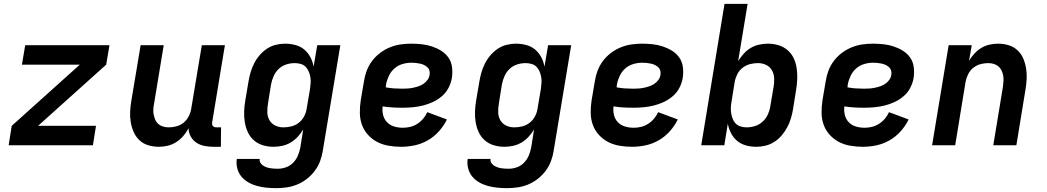

<svg xmlns="http://www.w3.org/2000/svg" viewBox="-20 -755 5440 998"><path d="M25 0 41 -101 395 -419H94L111 -520H549L532 -419L178 -101H479L463 0Z M806 8Q777 8 750.5 0Q724 -8 705 -26Q686 -44 675 -68.5Q664 -93 659.5 -120.5Q655 -148 656.5 -176Q658 -204 663 -233L711 -520H831L781 -217Q778 -202 777 -187Q776 -172 779 -158Q782 -144 787.5 -131.5Q793 -119 803.5 -110Q814 -101 828 -97Q842 -93 857 -93Q877 -93 897.5 -98.5Q918 -104 934.5 -117.5Q951 -131 961 -150.5Q971 -170 974 -190L1029 -520H1149L1083 -120Q1082 -115 1082.5 -109.5Q1083 -104 1086.5 -100Q1090 -96 1095 -94.5Q1100 -93 1106 -93H1129L1128 8H1089Q1065 8 1042.5 3.5Q1020 -1 1001.5 -13Q983 -25 972 -44.5Q961 -64 960 -88Q949 -67 932.5 -48Q916 -29 895.5 -16Q875 -3 851.5 2.5Q828 8 806 8Z M1416 223Q1390 223 1365 220.5Q1340 218 1316 211.5Q1292 205 1271 193Q1250 181 1235 163Q1220 145 1213.5 120.5Q1207 96 1211 71H1330Q1328 81 1333 90Q1338 99 1346 104.5Q1354 110 1363 113.5Q1372 117 1382.5 119Q1393 121 1403.5 121.5Q1414 122 1425 122Q1446 122 1467 114.5Q1488 107 1504 90.5Q1520 74 1528.5 53.5Q1537 33 1541 12L1556 -82Q1544 -62 1527.5 -44Q1511 -26 1490.5 -14Q1470 -2 1447 3Q1424 8 1402 8Q1373 8 1346.5 0Q1320 -8 1300 -25.5Q1280 -43 1268.5 -67.5Q1257 -92 1252.5 -119.5Q1248 -147 1249 -175.5Q1250 -204 1255 -233L1272 -333Q1276 -357 1283 -380.5Q1290 -404 1301.5 -426.5Q1313 -449 1330 -468.5Q1347 -488 1368 -502Q1389 -516 1413.5 -522Q1438 -528 1462 -528Q1489 -528 1515.5 -521Q1542 -514 1561.5 -497.5Q1581 -481 1593.5 -457.5Q1606 -434 1610 -408L1629 -520H1749L1658 28Q1654 55 1644 82Q1634 109 1616.5 132.5Q1599 156 1575.5 174.5Q1552 193 1525 204Q1498 215 1470.5 219Q1443 223 1416 223ZM1453 -93Q1473 -93 1494 -98Q1515 -103 1532.5 -116.5Q1550 -130 1560.5 -149.5Q1571 -169 1574 -190L1591 -290Q1593 -306 1594.5 -322Q1596 -338 1593.5 -353Q1591 -368 1585 -382.5Q1579 -397 1569 -407.5Q1559 -418 1543.5 -422.5Q1528 -427 1512 -427Q1490 -427 1468 -420Q1446 -413 1429 -397Q1412 -381 1402.5 -359.5Q1393 -338 1389 -317L1373 -217Q1369 -194 1369.5 -171.5Q1370 -149 1380.5 -130.5Q1391 -112 1410.5 -102.5Q1430 -93 1453 -93Z M2065 8Q2032 8 2000 2.5Q1968 -3 1941 -17Q1914 -31 1893 -54Q1872 -77 1861.5 -106Q1851 -135 1850.5 -167.5Q1850 -200 1855 -233L1872 -333Q1876 -360 1886 -387Q1896 -414 1914 -438Q1932 -462 1956 -480Q1980 -498 2007 -509Q2034 -520 2062 -524Q2090 -528 2117 -528Q2145 -528 2172.5 -525Q2200 -522 2225.5 -513.5Q2251 -505 2273.5 -491Q2296 -477 2311 -455.5Q2326 -434 2329.5 -406.5Q2333 -379 2329 -351Q2325 -325 2312 -299.5Q2299 -274 2277.5 -255.5Q2256 -237 2230.5 -225Q2205 -213 2178.5 -206.5Q2152 -200 2125.5 -197.5Q2099 -195 2073 -195Q2046 -195 2020 -196.5Q1994 -198 1969 -202Q1966 -179 1971.5 -157Q1977 -135 1992 -119.5Q2007 -104 2028.5 -97.5Q2050 -91 2074 -91Q2093 -91 2112 -95.5Q2131 -100 2148.5 -111Q2166 -122 2179.5 -138Q2193 -154 2201 -172L2303 -134Q2287 -101 2261.5 -72.5Q2236 -44 2203.5 -25.5Q2171 -7 2135.5 0.5Q2100 8 2065 8ZM2072 -294Q2086 -294 2100 -295Q2114 -296 2128 -299Q2142 -302 2155.5 -306.5Q2169 -311 2181.5 -319.5Q2194 -328 2202.5 -340Q2211 -352 2213 -366Q2215 -378 2212 -388.5Q2209 -399 2201 -406Q2193 -413 2183.5 -417.5Q2174 -422 2162.5 -424.5Q2151 -427 2140 -428Q2129 -429 2118 -429Q2095 -429 2071.5 -422Q2048 -415 2030 -399Q2012 -383 2001.5 -361Q1991 -339 1987 -317L1985 -301Q2006 -297 2028 -295.5Q2050 -294 2072 -294Z M2616 223Q2590 223 2565 220.5Q2540 218 2516 211.5Q2492 205 2471 193Q2450 181 2435 163Q2420 145 2413.5 120.5Q2407 96 2411 71H2530Q2528 81 2533 90Q2538 99 2546 104.5Q2554 110 2563 113.5Q2572 117 2582.5 119Q2593 121 2603.5 121.5Q2614 122 2625 122Q2646 122 2667 114.5Q2688 107 2704 90.5Q2720 74 2728.5 53.5Q2737 33 2741 12L2756 -82Q2744 -62 2727.5 -44Q2711 -26 2690.5 -14Q2670 -2 2647 3Q2624 8 2602 8Q2573 8 2546.5 0Q2520 -8 2500 -25.5Q2480 -43 2468.5 -67.5Q2457 -92 2452.5 -119.5Q2448 -147 2449 -175.5Q2450 -204 2455 -233L2472 -333Q2476 -357 2483 -380.5Q2490 -404 2501.5 -426.5Q2513 -449 2530 -468.5Q2547 -488 2568 -502Q2589 -516 2613.5 -522Q2638 -528 2662 -528Q2689 -528 2715.5 -521Q2742 -514 2761.5 -497.5Q2781 -481 2793.5 -457.5Q2806 -434 2810 -408L2829 -520H2949L2858 28Q2854 55 2844 82Q2834 109 2816.5 132.5Q2799 156 2775.5 174.5Q2752 193 2725 204Q2698 215 2670.5 219Q2643 223 2616 223ZM2653 -93Q2673 -93 2694 -98Q2715 -103 2732.5 -116.5Q2750 -130 2760.5 -149.5Q2771 -169 2774 -190L2791 -290Q2793 -306 2794.5 -322Q2796 -338 2793.5 -353Q2791 -368 2785 -382.5Q2779 -397 2769 -407.5Q2759 -418 2743.5 -422.5Q2728 -427 2712 -427Q2690 -427 2668 -420Q2646 -413 2629 -397Q2612 -381 2602.5 -359.5Q2593 -338 2589 -317L2573 -217Q2569 -194 2569.5 -171.5Q2570 -149 2580.5 -130.5Q2591 -112 2610.5 -102.5Q2630 -93 2653 -93Z M3265 8Q3232 8 3200 2.5Q3168 -3 3141 -17Q3114 -31 3093 -54Q3072 -77 3061.5 -106Q3051 -135 3050.5 -167.5Q3050 -200 3055 -233L3072 -333Q3076 -360 3086 -387Q3096 -414 3114 -438Q3132 -462 3156 -480Q3180 -498 3207 -509Q3234 -520 3262 -524Q3290 -528 3317 -528Q3345 -528 3372.5 -525Q3400 -522 3425.5 -513.5Q3451 -505 3473.5 -491Q3496 -477 3511 -455.5Q3526 -434 3529.5 -406.5Q3533 -379 3529 -351Q3525 -325 3512 -299.5Q3499 -274 3477.5 -255.5Q3456 -237 3430.5 -225Q3405 -213 3378.5 -206.5Q3352 -200 3325.5 -197.5Q3299 -195 3273 -195Q3246 -195 3220 -196.5Q3194 -198 3169 -202Q3166 -179 3171.5 -157Q3177 -135 3192 -119.5Q3207 -104 3228.5 -97.5Q3250 -91 3274 -91Q3293 -91 3312 -95.5Q3331 -100 3348.5 -111Q3366 -122 3379.5 -138Q3393 -154 3401 -172L3503 -134Q3487 -101 3461.5 -72.5Q3436 -44 3403.5 -25.5Q3371 -7 3335.5 0.5Q3300 8 3265 8ZM3272 -294Q3286 -294 3300 -295Q3314 -296 3328 -299Q3342 -302 3355.5 -306.5Q3369 -311 3381.5 -319.5Q3394 -328 3402.5 -340Q3411 -352 3413 -366Q3415 -378 3412 -388.5Q3409 -399 3401 -406Q3393 -413 3383.5 -417.5Q3374 -422 3362.5 -424.5Q3351 -427 3340 -428Q3329 -429 3318 -429Q3295 -429 3271.5 -422Q3248 -415 3230 -399Q3212 -383 3201.5 -361Q3191 -339 3187 -317L3185 -301Q3206 -297 3228 -295.5Q3250 -294 3272 -294Z M3911 8Q3884 8 3858 1Q3832 -6 3812 -22.5Q3792 -39 3780 -62.5Q3768 -86 3763 -112L3745 0H3625L3746 -735H3866L3817 -438Q3830 -458 3846 -476Q3862 -494 3882.5 -506Q3903 -518 3926 -523Q3949 -528 3971 -528Q4000 -528 4026.5 -520Q4053 -512 4073.5 -494.5Q4094 -477 4105.5 -452.5Q4117 -428 4121 -400.5Q4125 -373 4124 -344.5Q4123 -316 4118 -287L4102 -187Q4098 -163 4091 -139.5Q4084 -116 4072 -93.5Q4060 -71 4043.5 -51.5Q4027 -32 4005.5 -18Q3984 -4 3959.5 2Q3935 8 3911 8ZM3861 -93Q3883 -93 3905 -100Q3927 -107 3944.5 -123Q3962 -139 3971.5 -160.5Q3981 -182 3984 -203L4001 -303Q4005 -326 4004 -348.5Q4003 -371 3992.5 -389.5Q3982 -408 3962.5 -417.5Q3943 -427 3920 -427Q3900 -427 3879.5 -422Q3859 -417 3841 -403.5Q3823 -390 3813 -370.5Q3803 -351 3799 -330L3783 -230Q3780 -214 3779 -198Q3778 -182 3780.5 -167Q3783 -152 3788.5 -137.5Q3794 -123 3804.5 -112.5Q3815 -102 3830 -97.5Q3845 -93 3861 -93Z M4465 8Q4432 8 4400 2.5Q4368 -3 4341 -17Q4314 -31 4293 -54Q4272 -77 4261.5 -106Q4251 -135 4250.5 -167.5Q4250 -200 4255 -233L4272 -333Q4276 -360 4286 -387Q4296 -414 4314 -438Q4332 -462 4356 -480Q4380 -498 4407 -509Q4434 -520 4462 -524Q4490 -528 4517 -528Q4545 -528 4572.5 -525Q4600 -522 4625.5 -513.5Q4651 -505 4673.5 -491Q4696 -477 4711 -455.5Q4726 -434 4729.5 -406.5Q4733 -379 4729 -351Q4725 -325 4712 -299.5Q4699 -274 4677.5 -255.5Q4656 -237 4630.5 -225Q4605 -213 4578.5 -206.5Q4552 -200 4525.5 -197.5Q4499 -195 4473 -195Q4446 -195 4420 -196.5Q4394 -198 4369 -202Q4366 -179 4371.5 -157Q4377 -135 4392 -119.5Q4407 -104 4428.5 -97.5Q4450 -91 4474 -91Q4493 -91 4512 -95.5Q4531 -100 4548.5 -111Q4566 -122 4579.5 -138Q4593 -154 4601 -172L4703 -134Q4687 -101 4661.5 -72.5Q4636 -44 4603.5 -25.5Q4571 -7 4535.5 0.5Q4500 8 4465 8ZM4472 -294Q4486 -294 4500 -295Q4514 -296 4528 -299Q4542 -302 4555.5 -306.5Q4569 -311 4581.5 -319.5Q4594 -328 4602.5 -340Q4611 -352 4613 -366Q4615 -378 4612 -388.5Q4609 -399 4601 -406Q4593 -413 4583.5 -417.5Q4574 -422 4562.5 -424.5Q4551 -427 4540 -428Q4529 -429 4518 -429Q4495 -429 4471.5 -422Q4448 -415 4430 -399Q4412 -383 4401.5 -361Q4391 -339 4387 -317L4385 -301Q4406 -297 4428 -295.5Q4450 -294 4472 -294Z M4825 0 4911 -520H5031L5017 -439Q5029 -459 5045 -476.5Q5061 -494 5081 -506Q5101 -518 5123.5 -523Q5146 -528 5167 -528Q5196 -528 5222.5 -520Q5249 -512 5268.5 -494Q5288 -476 5298.5 -451.5Q5309 -427 5313.5 -399.5Q5318 -372 5316.5 -344Q5315 -316 5310 -287L5263 0H5143L5193 -303Q5195 -318 5196 -333Q5197 -348 5194.5 -362Q5192 -376 5186 -388.5Q5180 -401 5169.5 -410Q5159 -419 5145 -423Q5131 -427 5116 -427Q5096 -427 5076 -421.5Q5056 -416 5039 -402.5Q5022 -389 5012.5 -369.5Q5003 -350 4999 -330L4945 0Z"/></svg>

Font: Iosevka Extended
Style: Bold Italic
Weight: 700
Width: 7
Italic angle: -9°
Monospace: yes
Designer: Belleve Invis
Foundry: Belleve Invis
Version: Version 32.5.0; ttfautohint (v1.8.4)